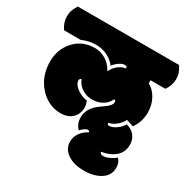

<svg xmlns="http://www.w3.org/2000/svg" viewBox="-240 -821 1211 1242"><g transform="rotate(30 366.0 -200.0)"><path d="M110.8 -472.2Q164.1 -495.1 212.9 -495.1Q261.7 -495.1 301 -475.3Q340.3 -455.6 362.8 -424.3Q378.4 -445.3 400.4 -460.2Q422.4 -475.1 439.9 -475.1Q449.2 -475.1 453.6 -471.7Q458 -468.3 458 -459Q430.7 -456.1 403.8 -435.1Q377 -414.1 362.8 -382.8Q339.4 -426.3 301 -449.7Q262.7 -473.1 220.7 -473.1Q123 -473.1 63.5 -403.8Q9.8 -341.3 9.8 -253.9Q9.8 -144 76.7 -69.3Q107.4 -34.7 147.9 -15.4Q188.5 3.9 232.9 3.9Q291 3.9 322 -27.1Q353 -58.1 353 -105Q353 -128.4 341.8 -152.8Q301.8 -156.7 265.9 -183.3Q230 -210 230 -238.8Q230 -245.6 233.6 -250.2Q237.3 -254.9 244.1 -254.9Q258.3 -217.8 292.2 -196.3Q326.2 -174.8 367.4 -174.8Q408.7 -174.8 442.4 -193.8Q476.1 -212.9 491.2 -248Q504.4 -248 504.4 -233.9Q504.4 -219.7 491.7 -204.8Q479 -189.9 433.1 -158.7Q361.8 -107.9 361.8 -38.6Q361.8 7.3 393.1 41Q424.8 7.8 442.4 7.8Q455.1 7.8 457 18.6Q422.4 38.1 404.3 62.5Q380.9 93.3 380.9 129.4Q380.9 185.1 428 217.5Q475.1 250 551.3 250Q627.4 250 676.3 218Q725.1 186 725.1 129.9Q725.1 90.8 701.2 66.9Q683.1 82.5 657.5 94.2Q631.8 106 611.8 106Q591.8 106 586.4 88.9Q648.4 79.6 687.7 46.1Q727.1 12.7 727.1 -43.5Q727.1 -86.4 700.7 -115.2Q679.7 -138.2 643.1 -148.4Q628.9 -122.6 600.6 -102.5Q572.3 -82.5 548.8 -82.5Q541.5 -82.5 537.8 -85.4Q534.2 -88.4 534.2 -96.2Q569.3 -104.5 595.5 -128.9Q621.6 -153.3 629.4 -173.8Q652.8 -168.9 682.6 -156.2Q723.1 -210.4 723.1 -281.2Q723.1 -338.4 697.8 -383.8Q672.4 -429.2 633.8 -448.7V-472.2H744.1Q773.9 -513.7 773.9 -560.1Q773.9 -585.9 767.3 -605Q760.7 -624 744.1 -649.9H-12.2Q-27.8 -625.5 -34.9 -605.2Q-42 -585 -42 -560.1Q-42 -513.7 -12.2 -472.2Z"/></g></svg>

Font: Friends & Family
Style: Regular
Weight: 400
Designer: Sarang Kulkarni, Maithili Shingre, Noopur Datye
Foundry: Ek Type
Version: Version 1.000;hotconv 1.0.117;makeotfexe 2.5.65602